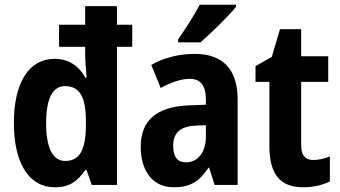

<svg xmlns="http://www.w3.org/2000/svg" viewBox="-20 -786 1443 816"><path d="M214 10C275 10 310 -16 342 -63H348L370 0H477V-587H542V-681H477V-760H342V-681H231V-587H342V-555C342 -531 345 -493 348 -456H343C314 -507 271 -536 212 -536C105 -536 39 -438 39 -264C39 -90 104 10 214 10ZM257 -102C205 -102 176 -156 176 -263C176 -367 204 -420 256 -420C320 -420 345 -372 345 -271V-249C344 -148 318 -102 257 -102Z M983 -757V-766H829C805 -721 771 -667 737 -619V-606H832C879 -647 953 -719 983 -757ZM808 -557C739 -557 674 -540 623 -510L663 -412C709 -437 750 -451 787 -451C832 -451 855 -422 855 -363V-341L779 -338C648 -332 578 -276 578 -162C578 -65 625 10 718 10C790 10 828 -16 866 -73H869L892 0H990V-363C990 -492 926 -557 808 -557ZM811 -252 855 -254V-205C855 -137 819 -96 771 -96C736 -96 716 -117 716 -166C716 -219 744 -249 811 -252Z M1311 -106C1277 -106 1260 -126 1260 -169V-438H1375V-547H1260V-662H1170L1135 -544L1066 -505V-438H1125V-165C1125 -41 1174 10 1269 10C1313 10 1352 0 1382 -15V-121C1357 -111 1333 -106 1311 -106Z"/></svg>

Font: Noto Sans Myanmar Condensed
Style: Bold
Weight: 700
Width: 3
Designer: Monotype Design Team
Foundry: Monotype Imaging Inc.
Version: Version 2.107